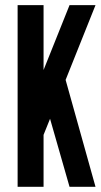

<svg xmlns="http://www.w3.org/2000/svg" viewBox="-20 -720 388 740"><path d="M47.9 -700.2H147.9V-450.2L248 -700.2H348.1L232.9 -412.1L348.1 0H248L172.9 -262.2L147.9 -200.2V0H47.9Z"/></svg>

Font: OSP-DIN
Style: DIN
Weight: 500
Width: 3
Version: Version 001.000